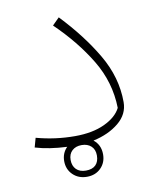

<svg xmlns="http://www.w3.org/2000/svg" viewBox="-73 -540 599 734"><g transform="rotate(-10 226.0 -172.5)"><path d="M254 5Q281 26 281 63Q281 95 260 116Q239 137 206 137Q173 137 151.5 116Q130 95 130 63Q130 32 151 11Q81 8 28 -8L38 -44Q111 -24 188 -24Q256 -24 303 -46Q350 -68 367 -102Q365 -202 312.5 -289Q260 -376 178 -455L205 -482Q288 -395 340.5 -305.5Q393 -216 393 -120Q393 -73 353.5 -40.5Q314 -8 254 5ZM257 63Q257 40 243 27Q229 14 206 14Q183 14 169 27Q155 40 155 63Q155 86 168.5 99.5Q182 113 206 113Q231 113 244 100Q257 87 257 63Z"/></g></svg>

Font: FiraGO UltraLight
Style: Italic
Weight: 200
Italic angle: -8°
Designer: bBox Type GmbH
Foundry: bBox Type GmbH
Version: Version 1.001